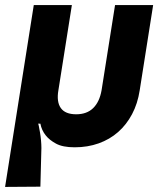

<svg xmlns="http://www.w3.org/2000/svg" viewBox="-31 -570 651 756"><path d="M-11 166 102 -550H252L199 -215Q191 -169 208.5 -144.5Q226 -120 269 -120Q311 -120 336 -144.5Q361 -169 369 -215L422 -550H572L519 -214Q511 -162 489 -120.5Q467 -79 434 -50Q401 -21 357.5 -5.5Q314 10 263 10Q216 10 189.5 -4.5Q163 -19 149 -37Q133 -57 128 -83H119Q120 -83 122 -73Q124 -63 126.5 -48.5Q129 -34 130.5 -17.5Q132 -1 132 13L128 165Z"/></svg>

Font: JetBrains Mono ExtraBold
Style: Italic
Weight: 800
Designer: Philipp Nurullin, Konstantin Bulenkov
Foundry: JetBrains
Version: Version 1.000; ttfautohint (v1.8.3)